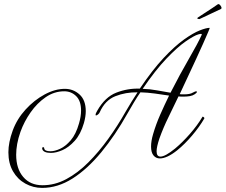

<svg xmlns="http://www.w3.org/2000/svg" viewBox="-20 -772 1102 938"><path d="M186 146Q142 146 104 125Q66 104 43.5 65Q21 26 21 -28Q21 -76 42 -134Q63 -191 105 -237Q147 -283 198 -310.5Q249 -338 297 -338Q338 -338 368.5 -310.5Q399 -283 399 -229Q399 -203 390 -171Q374 -116 345 -84Q316 -52 285 -38.5Q254 -25 229 -25Q194 -25 187 -42Q186 -44 186 -47Q186 -53 191 -53Q196 -53 196 -47Q198 -33 227 -33Q247 -33 273.5 -45Q300 -57 325.5 -86.5Q351 -116 366 -169Q376 -203 376 -232Q376 -279 352 -302.5Q328 -326 294 -326Q245 -326 203 -297Q161 -268 129.5 -223Q98 -178 80 -128Q69 -97 64 -69Q59 -41 59 -16Q59 52 93.5 92.5Q128 133 188 133Q248 133 304 103Q360 73 411.5 21.5Q463 -30 509 -94Q555 -158 594 -227Q609 -253 623.5 -276.5Q638 -300 652 -321Q594 -322 543.5 -302Q493 -282 467 -223Q465 -218 459 -213Q453 -208 449 -208Q447 -208 447 -211Q447 -218 455 -231Q493 -298 548.5 -319.5Q604 -341 663 -339Q725 -431 779.5 -489Q834 -547 879 -579Q924 -611 956 -623.5Q988 -636 1004 -636Q1006 -636 997 -615.5Q988 -595 973 -560.5Q958 -526 938 -483.5Q918 -441 897.5 -396.5Q877 -352 858 -312Q863 -311 868.5 -311Q874 -311 879 -311Q893 -311 904 -313Q915 -315 923 -320Q934 -326 938 -326Q942 -326 942 -323Q942 -319 932 -312Q922 -305 908 -302.5Q894 -300 877 -300Q871 -300 865 -300Q859 -300 852 -301Q828 -250 803 -199.5Q778 -149 759 -96Q745 -54 745 -33Q745 -7 764 -7Q787 -7 835 -46Q870 -75 907 -117Q944 -159 969 -201Q969 -202 969.5 -202Q970 -202 970 -202Q973 -202 976.5 -198.5Q980 -195 978 -193Q955 -153 919 -110.5Q883 -68 846 -38Q821 -18 799.5 -8Q778 2 761 2Q742 2 730 -12.5Q718 -27 718 -56Q718 -83 728 -117Q742 -165 763 -212.5Q784 -260 806 -305Q773 -310 737 -315Q701 -320 666 -321Q650 -298 634.5 -272Q619 -246 603 -218Q543 -111 475 -28.5Q407 54 334.5 100Q262 146 186 146ZM813 -319Q860 -411 903 -485Q946 -559 965 -601Q970 -610 949 -604Q928 -598 887.5 -570Q847 -542 793 -485.5Q739 -429 677 -338Q713 -337 747.5 -330.5Q782 -324 813 -319ZM952 -679Q944 -679 944 -683Q944 -684 946 -686Q958 -694 978 -707Q998 -720 1017 -732.5Q1036 -745 1044 -751Q1045 -751 1045.5 -751.5Q1046 -752 1047 -752Q1052 -752 1057.5 -744.5Q1063 -737 1062 -732Q1062 -729 1059 -728L955 -679Z"/></svg>

Font: Gwendolyn
Style: Regular
Weight: 400
Designer: Robert E. Leuschke
Foundry: Robert E. Leuschke
Version: Version 1.010; ttfautohint (v1.8.3)